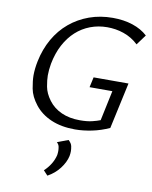

<svg xmlns="http://www.w3.org/2000/svg" viewBox="-107 -788 938 1187"><g transform="rotate(10 362.0 -194.5)"><path d="M392 10Q306 10 242 -17.5Q178 -45 139 -94.5Q100 -144 91 -193Q82 -242 82 -274Q82 -317 92 -365Q108 -443 144.5 -507Q181 -571 235 -616Q289 -661 357 -685.5Q425 -710 504 -710Q573 -710 629 -691.5Q685 -673 723 -638L676 -574Q656 -593 633 -607Q610 -621 584 -630Q558 -639 532 -643Q506 -647 480 -647Q424 -647 374 -628Q324 -609 284.5 -573Q245 -537 217 -484.5Q189 -432 176 -364Q169 -325 169 -290Q169 -262 176.5 -220.5Q184 -179 215 -137.5Q246 -96 296 -73.5Q346 -51 412 -51Q457 -51 488 -58.5Q519 -66 539 -74L579 -263H436L450 -327H669L606 -37Q580 -25 552.5 -16Q525 -7 498 -1.5Q471 4 444.5 7Q418 10 392 10ZM247 292Q271 270 288 242.5Q305 215 312 185Q314 171 314 159Q314 148 311.5 133.5Q309 119 296 107L365 81Q384 98 387.5 116Q391 134 391 147Q391 162 388 178Q384 197 374 217.5Q364 238 349 257.5Q334 277 315 293Q296 309 274 321Z"/></g></svg>

Font: Isabella Sans
Style: Italic
Weight: 400
Italic angle: -12°
Designer: Christian Thalmann (Catharsis Fonts), Cristiano Sobral
Foundry: The Isabella Sans Project Authors
Version: Version 2.026; ttfautohint (v1.8.4.7-5d5b-dirty)